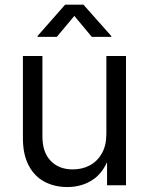

<svg xmlns="http://www.w3.org/2000/svg" viewBox="-20 -774 622 802"><path d="M261.7 7.3Q207 7.3 165 -15.4Q123 -38.1 99.4 -83.7Q75.7 -129.4 75.7 -196.8V-540H157.2V-203.1Q157.2 -138.7 191.4 -102.5Q225.6 -66.4 284.2 -66.4Q323.7 -66.4 355.5 -83.5Q387.2 -100.6 405.8 -133.8Q424.3 -167 424.3 -214.8V-540H506.3V0H427.2V-129.9H440.4Q416 -55.7 369.1 -24.2Q322.3 7.3 261.7 7.3ZM217.3 -620.1H136.7V-623.5L252 -754.4H328.6L444.8 -623.5V-620.1H363.3L290.5 -707.5Z"/></svg>

Font: V-Inter
Style: Regular-375
Weight: 375
Designer: Rasmus Andersson
Foundry: rsms
Version: Version 4.000;git-4146feb